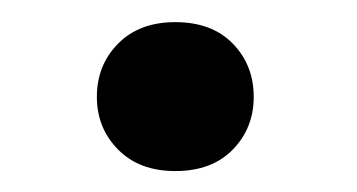

<svg xmlns="http://www.w3.org/2000/svg" viewBox="-20 -435 329 177"><path d="M141.6 -277.3Q108.4 -277.3 88.9 -297.1Q69.3 -316.9 69.3 -345.7Q69.3 -375 88.9 -394.8Q108.4 -414.6 141.6 -414.6Q175.3 -414.6 194.6 -394.8Q213.9 -375 213.9 -345.7Q213.9 -316.9 194.6 -297.1Q175.3 -277.3 141.6 -277.3Z"/></svg>

Font: Heebo SemiBold
Style: Regular
Weight: 600
Designer: Oded Ezer
Foundry: Ezer Type House
Version: Version 3.100